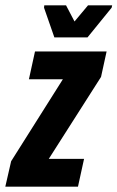

<svg xmlns="http://www.w3.org/2000/svg" viewBox="-45 -704 443 724"><path d="M-25 0 -3 -96 192 -405H64L87 -510H357L336 -414L139 -105H272L249 0ZM160 -563 121 -675 122 -684H204L236 -623L287 -684H378L376 -675L285 -563Z"/></svg>

Font: Saira ExtraCondensed ExtraBold
Style: Italic
Weight: 800
Width: 2
Italic angle: -12°
Designer: Hector Gatti with collaboration of the Omnibus-Type team
Foundry: Omnibus-Type
Version: Version 1.101